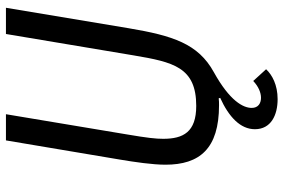

<svg xmlns="http://www.w3.org/2000/svg" viewBox="-173 -565 946 640"><g transform="rotate(-90 300.0 -245.0)"><path d="M152 -698.2 88.4 -320.3C79.5 -267.4 71 -209.2 71 -166.5C71 -52.6 124.3 12.1 269.2 12.1C277.3 12.1 284.1 12.1 292.3 11L293.7 16C230.5 44.7 189.3 83.1 189.3 131.7C189.3 185.7 236.9 207.4 289.4 207.4C337.4 207.4 370.7 188.9 389.2 169L350.1 126.1C331.7 143.5 311.4 152 294 152C275.9 152 260.3 142.8 260.3 121.1C260.3 92.7 283.4 47.9 379.6 -5.3C474.4 -57.5 501.1 -142 525.9 -289.1L594.1 -698.2H506.7L435.4 -272.7C413 -139.6 395.6 -63.9 267 -63.9C180 -63.9 157.3 -106.9 157.3 -174C157.3 -198.2 160.2 -225.9 171.9 -294.7L239.3 -698.2Z"/></g></svg>

Font: Margiela Mono Italic Text It
Style: Regular
Weight: 400
Designer: Mike Abbink, Paul van der Laan, Pieter van Rosmalen
Foundry: Bold Monday
Version: Version 2.003 2021